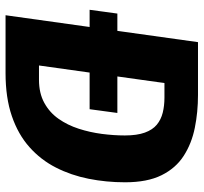

<svg xmlns="http://www.w3.org/2000/svg" viewBox="-41 -693 734 692"><g transform="rotate(90 326.0 -347.0)"><path d="M91.9 -403H387.1L373.6 -303H15.3L28.9 -403ZM131.9 -693.6H322.4Q384 -693.6 440.4 -682.2Q496.8 -670.9 541.4 -642.3Q586.1 -613.6 611.5 -562.3Q637 -511 637 -430.6Q637 -362.7 624.3 -299.3Q611.7 -236 584 -181.7Q556.4 -127.3 510.4 -86.3Q464.5 -45.3 398.4 -22.7Q332.4 0 243.2 0H34.9ZM331.8 -572.7H279.3L216 -120.5H267.6Q315.9 -120.5 350.6 -139.6Q385.4 -158.6 408.1 -190.9Q430.8 -223.1 443.9 -263.6Q457 -304.1 462.6 -347.1Q468.2 -390.1 468.2 -430Q468.2 -473.7 458 -501.8Q447.9 -529.8 429.5 -545.1Q411.1 -560.3 386.2 -566.5Q361.3 -572.7 331.8 -572.7Z"/></g></svg>

Font: Fira Sans Variable
Style: Italic
Weight: 397
Italic angle: -8°
Designer: Carrois Corporate & Edenspiekermann AG
Foundry: Carrois Corporate GbR & Edenspiekermann AG
Version: Version 4.202